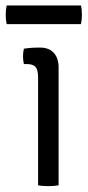

<svg xmlns="http://www.w3.org/2000/svg" viewBox="-40 -664 316 688"><path d="M170 0Q162.5 1.5 153.2 2.2Q144 3 133.5 3Q122.5 3 113 2.2Q103.5 1.5 96.5 0V-386Q96.5 -413.5 87.5 -424Q78.5 -434.5 55 -434.5H45.5Q42.5 -448.5 42.5 -462Q42.5 -469 43.2 -475.2Q44 -481.5 45.5 -489.5Q62.5 -492 75.2 -492.8Q88 -493.5 96 -493.5H104.5Q135.5 -493.5 152.8 -474.5Q170 -455.5 170 -422ZM-16 -577.5Q-19.5 -592 -19.5 -610Q-19.5 -628.5 -16 -644.5H250Q252 -636.5 252.8 -628.8Q253.5 -621 253.5 -610Q253.5 -592 250 -577.5Z"/></svg>

Font: Signika
Style: Regular
Weight: 300
Designer: Anna Giedry
Foundry: Anna Giedry
Version: Version 2.000